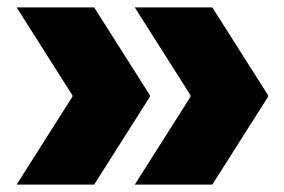

<svg xmlns="http://www.w3.org/2000/svg" viewBox="-20 -530 768 520"><path d="M235 -30H25L176 -268V-272L25 -510H235L386 -272V-268ZM555 -30H345L496 -268V-272L345 -510H555L706 -272V-268Z"/></svg>

Font: Encode Sans Narrow
Style: Black
Weight: 900
Designer: Pablo Impallari, Andres Torresi
Foundry: Pablo Impallari, Andres Torresi
Version: Version 1.000; ttfautohint (v1.00) -l 8 -r 50 -G 200 -x 14 -